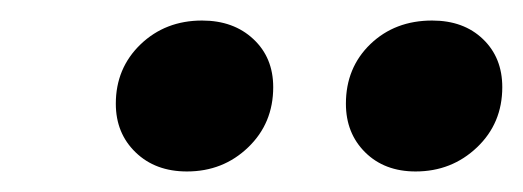

<svg xmlns="http://www.w3.org/2000/svg" viewBox="-20 -811 509 187"><path d="M162.1 -644Q131.3 -644 112.1 -662.6Q92.8 -681.2 92.8 -710Q92.8 -744.6 116.9 -767.8Q141.1 -791 176.8 -791Q207.5 -791 226.8 -772.9Q246.1 -754.9 246.1 -726.1Q246.1 -690.9 221.7 -667.5Q197.3 -644 162.1 -644ZM384.8 -644Q354.5 -644 335.7 -662.6Q316.9 -681.2 316.9 -710Q316.9 -745.1 340.8 -768.1Q364.7 -791 400.9 -791Q431.6 -791 450.4 -772.9Q469.2 -754.9 469.2 -726.1Q469.2 -690.9 444.6 -667.5Q419.9 -644 384.8 -644Z"/></svg>

Font: FiraGO SemiBold
Style: Italic
Weight: 600
Italic angle: -8°
Designer: bBox Type GmbH
Foundry: bBox Type GmbH
Version: Version 1.001;PS 001.001;hotconv 1.0.88;makeotf.lib2.5.64775